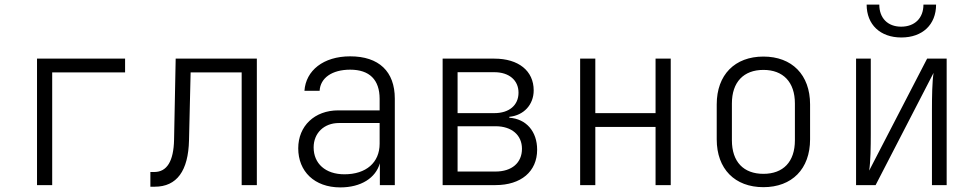

<svg xmlns="http://www.w3.org/2000/svg" viewBox="-20 -805 4240 835"><path d="M141 0H207V-490H524V-550H141Z M634 7H653C749 7 799 -62 802 -195L809 -490H1031V0H1097V-550H744L737 -197C735 -104 706 -57 651 -57H634Z M1460 10C1550 10 1614 -31 1632 -95V0H1697V-376C1697 -494 1628 -560 1503 -560C1386 -560 1310 -498 1304 -410H1370C1373 -466 1424 -502 1503 -502C1587 -502 1631 -458 1631 -375V-325H1451C1348 -325 1277 -257 1277 -160C1277 -60 1347 10 1460 10ZM1478 -47C1395 -47 1344 -94 1344 -164C1344 -226 1389 -270 1454 -270H1631V-180C1631 -98 1572 -47 1478 -47Z M1905 0H2135C2246 0 2316 -59 2316 -154C2316 -233 2269 -288 2195 -293V-297C2258 -303 2301 -350 2301 -412C2301 -497 2235 -550 2130 -550H1905ZM1970 -313V-491H2130C2194 -491 2235 -456 2235 -402C2235 -347 2194 -313 2130 -313ZM1970 -59V-256H2135C2206 -256 2250 -217 2250 -158C2250 -97 2206 -59 2135 -59Z M2503 0H2569V-253H2831V0H2897V-550H2831V-313H2569V-550H2503Z M3300 9C3424 9 3503 -70 3503 -199V-351C3503 -480 3424 -559 3300 -559C3176 -559 3097 -480 3097 -351V-199C3097 -70 3176 9 3300 9ZM3300 -49C3214 -49 3163 -101 3163 -195V-355C3163 -448 3214 -501 3300 -501C3386 -501 3437 -448 3437 -355V-195C3437 -101 3386 -49 3300 -49Z M3900 -642C3992 -642 4051 -698 4051 -785H3996C3996 -726 3958 -689 3899 -689C3841 -689 3804 -726 3804 -785H3749C3749 -698 3808 -642 3900 -642ZM3703 0H3788L4040 -488C4034 -450 4033 -383 4033 -329V0H4097V-550H4012L3760 -63C3766 -101 3767 -168 3767 -222V-550H3703Z"/></svg>

Font: JetBrains Mono ExtraLight
Style: Regular
Weight: 240
Monospace: yes
Designer: Philipp Nurullin, Konstantin Bulenkov
Foundry: JetBrains
Version: Version 2.305